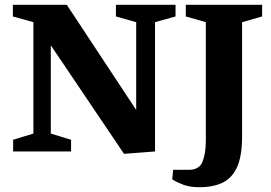

<svg xmlns="http://www.w3.org/2000/svg" viewBox="-20 -635 1138 805"><path d="M500 10 193 -445V-75L278 -49V0H35V-49L120 -75V-542L34 -566V-615H260L551 -174V-542L466 -566V-615H716V-566L630 -542V0ZM817 150Q776 150 748.5 139.5Q721 129 702 117L706 77H772Q816 77 829.5 42Q843 7 843 -45V-542L759 -566V-615H1079V-566L995 -542V-63Q995 20 973.5 66.5Q952 113 912 131.5Q872 150 817 150Z"/></svg>

Font: Manuale ExtraBold
Style: Regular
Weight: 800
Version: Version 1.002